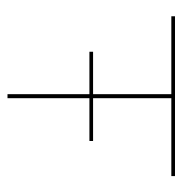

<svg xmlns="http://www.w3.org/2000/svg" viewBox="-7 -492 498 525"><g transform="rotate(90 242.5 -229.0)"><path d="M248 -448V-234H365V-224H248V0H237V-224H121V-234H237V-448H24V-458H461V-448Z"/></g></svg>

Font: Ysabeau SC Hairline
Style: Regular
Weight: 100
Designer: Christian Thalmann (Catharsis Fonts)
Version: Version 0.003